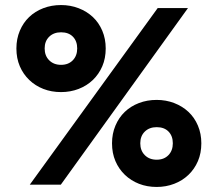

<svg xmlns="http://www.w3.org/2000/svg" viewBox="-20 -732 863 761"><path d="M222 -367Q184 -367 152 -379.5Q120 -392 96 -415Q72 -438 58.5 -469.5Q45 -501 45 -540Q45 -578 58.5 -610Q72 -642 95.5 -664.5Q119 -687 151.5 -699.5Q184 -712 222 -712Q259 -712 291.5 -699.5Q324 -687 348 -664.5Q372 -642 385.5 -610Q399 -578 399 -540Q399 -501 385.5 -469.5Q372 -438 348 -415Q324 -392 291.5 -379.5Q259 -367 222 -367ZM222 -475Q251 -475 268.5 -493Q286 -511 286 -540Q286 -569 269 -586.5Q252 -604 222 -604Q193 -604 175 -586.5Q157 -569 157 -540Q157 -511 175 -493Q193 -475 222 -475ZM601 9Q563 9 531 -3.5Q499 -16 475 -39Q451 -62 437.5 -93.5Q424 -125 424 -164Q424 -202 437.5 -234Q451 -266 474.5 -288.5Q498 -311 530.5 -323.5Q563 -336 601 -336Q638 -336 670.5 -323.5Q703 -311 727 -288.5Q751 -266 764.5 -234Q778 -202 778 -164Q778 -125 764.5 -93.5Q751 -62 727 -39Q703 -16 670.5 -3.5Q638 9 601 9ZM601 -99Q630 -99 647.5 -117Q665 -135 665 -164Q665 -193 648 -210.5Q631 -228 601 -228Q572 -228 554 -210.5Q536 -193 536 -164Q536 -135 554 -117Q572 -99 601 -99ZM221 0H98L605 -700H725Z"/></svg>

Font: Tilda Sans Extra Bold
Style: Regular
Weight: 800
Designer: ParaType Ltd
Foundry: ParaType Ltd
Version: Version 1.009